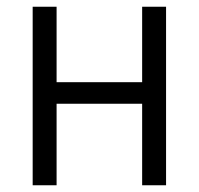

<svg xmlns="http://www.w3.org/2000/svg" viewBox="-20 -550 590 570"><path d="M77 0V-530H148V-306H402V-530H473V0H402V-242H148V0Z"/></svg>

Font: Lode
Style: Regular
Weight: 400
Monospace: yes
Designer: Belleve Invis
Foundry: Belleve Invis
Version: Version 29.2.0; ttfautohint (v1.8.3)